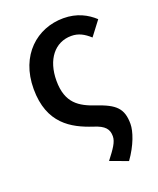

<svg xmlns="http://www.w3.org/2000/svg" viewBox="-142 -650 776 942"><g transform="rotate(-20 245.5 -179.5)"><path d="M367 205C414 140 436 74 436 36C436 -45 403 -75 308 -107C229 -134 167 -169 167 -287C167 -397 224 -469 310 -469C348 -469 376 -453 406 -426L463 -501C425 -536 374 -564 303 -564C166 -564 48 -464 48 -287C48 -106 157 -48 259 -14C318 4 334 27 334 63C334 93 312 123 275 171Z"/></g></svg>

Font: Source Han Sans JP Medium
Style: Regular
Weight: 500
Designer: Ryoko NISHIZUKA 西塚涼子 (kana, bopomofo & ideographs); Paul D. Hunt (Latin, Greek & Cyrillic); Sandoll Communications 산돌커뮤니
Foundry: Adobe
Version: Version 2.002;hotconv 1.0.116;makeotfexe 2.5.65601